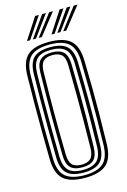

<svg xmlns="http://www.w3.org/2000/svg" viewBox="-144 -1039 735 1112"><g transform="rotate(-15 223.5 -482.5)"><path d="M223.2 7.5Q133 7.5 93.2 -29Q53.5 -65.5 52 -149.5Q50.5 -243.8 50 -322.9Q49.5 -402 50 -480.4Q50.5 -558.8 52 -650.5Q53.5 -734.8 93.2 -771.1Q133 -807.5 223.2 -807.5Q311.5 -807.5 351.6 -771.4Q391.8 -735.2 394 -650.8Q396.2 -564 397 -485.2Q397.8 -406.5 397 -325.1Q396.2 -243.8 394 -149.2Q391.8 -63.2 350.9 -27.9Q310 7.5 223.2 7.5ZM223.2 -8.2Q300.2 -8.2 336.5 -40.2Q372.8 -72.2 374.5 -150Q376.5 -237.2 377.2 -315.9Q378 -394.5 377.4 -475.2Q376.8 -556 374.5 -650Q372.8 -727 336.9 -759.4Q301 -791.8 223.2 -791.8Q142.5 -791.8 107.8 -758.5Q73 -725.2 71.2 -650Q69.8 -571.2 69.1 -496.5Q68.5 -421.8 69 -338.4Q69.5 -255 71.2 -150Q72.5 -71.2 109.6 -39.8Q146.8 -8.2 223.2 -8.2ZM223.2 -24Q153.5 -24 122.8 -53.2Q92 -82.5 90.8 -150Q89.2 -243.8 88.8 -322.8Q88.2 -401.8 88.8 -480.1Q89.2 -558.5 90.8 -650Q92 -717.5 122.6 -746.8Q153.2 -776 223.2 -776Q290.8 -776 322 -747.1Q353.2 -718.2 355.2 -649.5Q358.5 -528.5 358.6 -408.8Q358.8 -289 355.2 -150.5Q353.2 -81 321.5 -52.5Q289.8 -24 223.2 -24ZM223.2 -39.8Q278.2 -39.8 306.2 -64.1Q334.2 -88.5 335.8 -151Q337.8 -237 338.5 -317Q339.2 -397 338.6 -478.2Q338 -559.5 335.8 -649Q334.2 -710.8 306.9 -735.5Q279.5 -760.2 223.2 -760.2Q163.8 -760.2 137.5 -734.4Q111.2 -708.5 110 -649.5Q108.2 -563.5 107.8 -485Q107.2 -406.5 107.8 -325.4Q108.2 -244.2 110 -150.5Q111.2 -91.8 137.4 -65.8Q163.5 -39.8 223.2 -39.8ZM223.2 -55.5Q174.2 -55.5 152.4 -77.9Q130.5 -100.2 129.5 -151.2Q124.8 -394.5 129.5 -649.2Q130.5 -701.8 153.4 -723.1Q176.2 -744.5 223.2 -744.5Q271 -744.5 293 -722.6Q315 -700.8 316.5 -648.8Q318.5 -566.2 319.4 -488Q320.2 -409.8 319.5 -327.9Q318.8 -246 316.5 -152.2Q315.2 -100 293.1 -77.8Q271 -55.5 223.2 -55.5ZM223.2 -71.5Q260.2 -71.5 278.2 -89.6Q296.2 -107.8 297 -153Q298.2 -233 298.9 -310.5Q299.5 -388 299.1 -470.2Q298.8 -552.5 297 -647Q296.2 -693.5 277.6 -711Q259 -728.5 223.2 -728.5Q185.2 -728.5 167.5 -710.5Q149.8 -692.5 148.8 -648.5Q146.5 -527.5 146.2 -409.2Q146 -291 148.8 -151.5Q149.8 -108.5 167.1 -90Q184.5 -71.5 223.2 -71.5ZM101.8 -845 185 -973.2H207.5L120.8 -845ZM137 -845 227 -973.2H249.8L155.8 -845ZM172 -845 269.2 -973.2H292L191 -845ZM248.8 -845 332 -973.2H354.8L267.8 -845ZM283.8 -845 374.2 -973.2H396.8L302.8 -845ZM319 -845 416.2 -973.2H439L338 -845Z"/></g></svg>

Font: Big Shoulders Inline Text SemiBold
Style: Regular
Weight: 600
Designer: Patric King
Foundry: XO Type Co
Version: Version 1.000